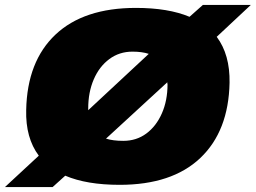

<svg xmlns="http://www.w3.org/2000/svg" viewBox="-63 -740 1035 777"><path d="M421 8Q288 8 201 -29L150 17H-43L94 -110Q40 -182 43 -295Q47 -492 161.5 -600Q276 -708 487 -708Q618 -708 704 -672L758 -720H952L814 -591Q868 -519 866 -405Q862 -209 747.5 -100.5Q633 8 421 8ZM294 -301Q294 -301 294 -300Q294 -299 294 -294L539 -522Q512 -531 473 -531Q420 -531 379.5 -501Q339 -471 316.5 -419Q294 -367 294 -301ZM436 -170Q489 -170 529 -199.5Q569 -229 592 -281Q615 -333 615 -399Q615 -399 614.5 -400Q614 -401 614 -407L366 -179Q394 -170 436 -170Z"/></svg>

Font: Georama Extended Black
Style: Italic
Weight: 900
Width: 7
Italic angle: -9°
Designer: Jean-Baptiste Levee
Foundry: Production Type
Version: Version 1.000